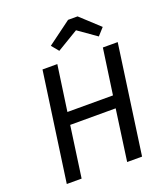

<svg xmlns="http://www.w3.org/2000/svg" viewBox="-162 -1027 997 1141"><g transform="rotate(-20 337.0 -457.0)"><path d="M488.8 -323.2H201.2L155.8 0H62L159.2 -689H252.9L211.9 -400.9H500L541 -689H634.8L538.1 0H443.8ZM425.8 -839.8 291 -758.8 253.9 -804.2 402.8 -914.1H462.9L582 -804.2L541 -758.8Z"/></g></svg>

Font: FiraSans-Italic
Style: Italic
Weight: 400
Italic angle: -8°
Designer: Carrois Corporate & Edenspiekermann AG
Foundry: Carrois Corporate GbR & Edenspiekermann AG
Version: Version 3.106;PS 003.106;hotconv 1.0.70;makeotf.lib2.5.58329